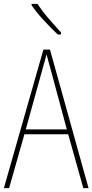

<svg xmlns="http://www.w3.org/2000/svg" viewBox="-20 -971 477 991"><path d="M410 0 332 -278H106L27 0H0L204 -715H238L437 0ZM243 -607Q237 -629 231.5 -648.5Q226 -668 220 -691Q215 -669 209 -649.5Q203 -630 197 -606L113 -303H325ZM174 -951Q199 -912 232 -874Q265 -836 295 -803V-793H278Q246 -823 207 -865Q168 -907 143 -944V-951Z"/></svg>

Font: Noto Sans Lao Looped Condensed Thin
Style: Regular
Weight: 100
Width: 3
Designer: Mark Frömberg, Ben Mitchell
Foundry: The Fontpad Ltd
Version: Version 1.002; ttfautohint (v1.8.4.7-5d5b)